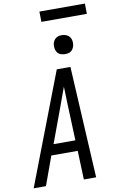

<svg xmlns="http://www.w3.org/2000/svg" viewBox="-129 -1185 770 1247"><g transform="rotate(-10 256.5 -562.0)"><path d="M-12 0 270 -735H360L400 0H319L312 -190H138L69 0ZM309 -260 300 -490Q299 -522 298 -553.5Q297 -585 296 -616Q285 -585 273 -553.5Q261 -522 250 -490L165 -260ZM340 -823Q326 -823 312 -828Q298 -833 290 -844Q282 -855 279.5 -870Q277 -885 279 -900Q281 -910 286.5 -920Q292 -930 300.5 -936.5Q309 -943 319.5 -945.5Q330 -948 341 -948Q355 -948 369 -942.5Q383 -937 391.5 -926Q400 -915 402.5 -900Q405 -885 402 -870Q400 -860 394.5 -850Q389 -840 380.5 -833.5Q372 -827 361.5 -825Q351 -823 340 -823ZM525 -1056H225L224 -1124H524Z"/></g></svg>

Font: Iosevka Custom
Style: Italic
Weight: 400
Italic angle: -9°
Monospace: yes
Designer: Belleve Invis
Foundry: Belleve Invis
Version: Version 30.3.3; ttfautohint (v1.8.3)